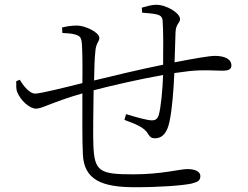

<svg xmlns="http://www.w3.org/2000/svg" viewBox="-20 -776 1040 804"><path d="M575 -723C600 -721 621 -719 635 -716C653 -712 660 -704 661 -689C664 -649 664 -567 663 -505C568 -486 435 -454 374 -439C375 -489 376 -532 379 -557C381 -597 396 -600 396 -617C396 -642 334 -669 303 -669C277 -669 258 -665 240 -661L241 -638C259 -637 284 -636 299 -630C315 -625 321 -619 323 -590C325 -564 326 -500 325 -428C261 -412 150 -384 127 -384C104 -384 78 -416 63 -442L48 -436C48 -419 47 -402 52 -391C66 -355 104 -321 131 -321C157 -321 197 -348 325 -385C325 -289 324 -187 327 -131C331 -23 406 8 545 8C651 8 742 1 781 -7C809 -14 819 -20 819 -39C819 -58 796 -68 765 -68C731 -68 660 -46 537 -46C397 -46 375 -58 371 -169C369 -215 371 -311 372 -398C441 -416 561 -444 663 -462C661 -403 654 -327 645 -295C639 -276 629 -272 616 -272C598 -272 550 -285 508 -298L501 -274C540 -259 584 -245 600 -215C610 -199 617 -197 629 -197C662 -197 681 -223 690 -268C700 -313 707 -397 710 -470L770 -478C835 -485 873 -480 911 -480C936 -480 949 -485 949 -502C949 -529 920 -542 880 -542C856 -542 788 -530 711 -515L715 -640C716 -676 734 -680 734 -696C734 -721 678 -756 634 -756C615 -756 596 -750 574 -744Z"/></svg>

Font: Noto Serif SC Light
Style: Regular
Weight: 300
Designer: Ryoko NISHIZUKA 西塚涼子 (kana & ideographs); Frank Grießhammer (Latin, Greek & Cyrillic); Wenlong ZHANG 张文龙 (bopomofo); San
Foundry: Adobe
Version: Version 2.001;hotconv 1.1.0;makeotfexe 2.6.0